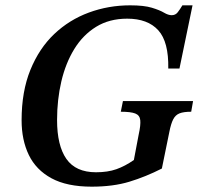

<svg xmlns="http://www.w3.org/2000/svg" viewBox="-20 -689 756 720"><path d="M324 11Q231 11 173 -20.5Q115 -52 88 -108Q61 -164 61 -238Q61 -346 94 -427Q127 -508 183.5 -561.5Q240 -615 313.5 -642Q387 -669 468 -669Q520 -669 549.5 -660Q579 -651 595 -641.5Q611 -632 624 -632Q638 -632 646.5 -643Q655 -654 664 -669H702L653 -432H611Q613 -532 573.5 -575.5Q534 -619 457 -619Q390 -619 340.5 -588.5Q291 -558 258.5 -505Q226 -452 210 -383.5Q194 -315 194 -239Q194 -143 229 -93Q264 -43 340 -43Q384 -43 416.5 -54.5Q449 -66 482 -89L500 -184Q508 -220 506 -238.5Q504 -257 487 -263.5Q470 -270 433 -270L441 -310H704L697 -270Q669 -270 653.5 -264Q638 -258 629.5 -241.5Q621 -225 615 -194L587 -57Q526 -26 465 -7.5Q404 11 324 11Z"/></svg>

Font: STIX Two Text SemiBold
Style: Italic
Weight: 600
Italic angle: -12°
Designer: Ross Mills, John Hudson & Paul Hanslow, Tiro Typeworks Ltd; with prior portions MicroPress Inc. and Coen Hoffman, Elsevi
Foundry: Tiro Typeworks Ltd
Version: Version 2.13 b171